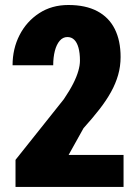

<svg xmlns="http://www.w3.org/2000/svg" viewBox="-20 -741 551 761"><path d="M469.7 -127V0H41.5V-107.4L232.9 -347.7Q256.3 -382.3 270.3 -409.9Q284.2 -437.5 290.5 -460Q296.9 -482.4 296.9 -500.5Q296.9 -531.2 291 -552Q285.2 -572.8 274.2 -583.5Q263.2 -594.2 247.1 -594.2Q229.5 -594.2 216.8 -579.6Q204.1 -564.9 197.5 -539.6Q190.9 -514.2 190.9 -482.4H29.8Q29.8 -547.9 57.6 -602.1Q85.4 -656.2 135.3 -688.7Q185.1 -721.2 251 -721.2Q319.3 -721.2 365.5 -696.8Q411.6 -672.4 434.8 -626.2Q458 -580.1 458 -515.1Q458 -478 448.2 -443.8Q438.5 -409.7 419.9 -376.2Q401.4 -342.8 374 -307.6Q346.7 -272.5 311 -232.9L252 -127Z"/></svg>

Font: Roboto Condensed Black
Style: Regular
Weight: 900
Designer: Christian Robertson
Foundry: Google
Version: Version 3.008; 2023